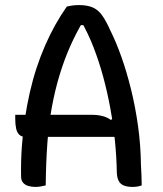

<svg xmlns="http://www.w3.org/2000/svg" viewBox="-20 -730 640 756"><path d="M40 -278H340Q363 -278 382 -273.5Q401 -269 416 -258L443 -271V-191H81Q65 -191 56 -199.5Q47 -208 43.5 -224Q40 -240 40 -262ZM160 0Q151 2 141 4Q131 6 119 6Q104 6 91 2Q78 -2 70.5 -11Q63 -20 63 -35Q62 -95 66 -152.5Q70 -210 78 -263Q86 -316 97.5 -366.5Q109 -417 124 -462.5Q139 -508 157.5 -550.5Q176 -593 197.5 -631.5Q219 -670 243 -704Q255 -707 266.5 -708.5Q278 -710 291 -710Q324 -710 345.5 -700.5Q367 -691 382.5 -669Q398 -647 415 -609Q437 -565 458 -506Q479 -447 496 -378Q513 -309 523.5 -234Q534 -159 535 -80Q536 -60 537 -40Q538 -20 538 0Q530 3 521 4.5Q512 6 502 6Q483 6 469 1Q455 -4 448 -16.5Q441 -29 440 -50Q439 -112 432.5 -176Q426 -240 414.5 -303Q403 -366 386.5 -427Q370 -488 348 -544.5Q326 -601 297 -651L325 -631H281L310 -651Q280 -601 256.5 -548Q233 -495 215 -436Q197 -377 184.5 -310Q172 -243 166.5 -166Q161 -89 160 0Z"/></svg>

Font: Recursive Monospace Casual
Style: Regular
Weight: 400
Version: Version 1.047